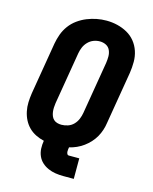

<svg xmlns="http://www.w3.org/2000/svg" viewBox="-132 -833 864 1084"><g transform="rotate(15 300.0 -290.5)"><path d="M344 165Q321 165 298.5 161.5Q276 158 255.5 149Q235 140 219 125.5Q203 111 194 90.5Q185 70 184 47Q183 24 187 1Q161 -5 138 -16.5Q115 -28 97.5 -45.5Q80 -63 68.5 -85.5Q57 -108 51.5 -134Q46 -160 47 -186.5Q48 -213 52 -240L103 -545Q108 -573 118 -600.5Q128 -628 146 -652.5Q164 -677 189 -695Q214 -713 241.5 -724Q269 -735 297 -740.5Q325 -746 354 -746Q387 -746 418 -738.5Q449 -731 476 -716Q503 -701 522.5 -677Q542 -653 552 -623Q562 -593 562 -560.5Q562 -528 557 -495L506 -190Q503 -168 496 -146.5Q489 -125 478 -105.5Q467 -86 451 -68.5Q435 -51 416.5 -37.5Q398 -24 377 -14.5Q356 -5 334 0Q333 7 332 13.5Q331 20 331.5 26.5Q332 33 335 39Q338 45 344 45H406V165ZM259 -112Q278 -112 297 -118.5Q316 -125 330 -139.5Q344 -154 351.5 -172.5Q359 -191 362 -209L413 -514Q416 -534 416 -553Q416 -572 408.5 -589Q401 -606 384.5 -614.5Q368 -623 348 -623Q329 -623 311 -616Q293 -609 279 -594.5Q265 -580 257.5 -562Q250 -544 247 -526L196 -221Q194 -208 193.5 -195Q193 -182 194.5 -170Q196 -158 200.5 -146.5Q205 -135 213.5 -127Q222 -119 234 -115.5Q246 -112 259 -112Z"/></g></svg>

Font: Iosevka Curly Heavy Extended
Style: Italic
Weight: 900
Width: 7
Italic angle: -9°
Monospace: yes
Designer: Belleve Invis
Foundry: Belleve Invis
Version: Version 11.1.0; ttfautohint (v1.8.3)